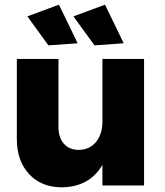

<svg xmlns="http://www.w3.org/2000/svg" viewBox="-20 -793 704 821"><path d="M312 -608 187 -599 97 -723 232 -773ZM509 -608 384 -599 294 -723 429 -773ZM418 -541H596V0H418V-88Q363 6 245 8Q157 8 104.5 -48.5Q52 -105 52 -199V-541H230V-250Q230 -204 253.5 -178Q277 -152 317 -152Q364 -153 391 -186.5Q418 -220 418 -274Z"/></svg>

Font: Montserrat arm
Style: Bold
Weight: 700
Designer: Julieta Ulanovsky
Foundry: Julieta Ulanovsky
Version: Version 6.000;PS 006.000;hotconv 1.0.88;makeotf.lib2.5.64775